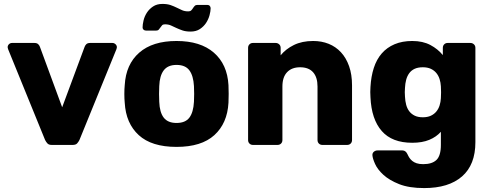

<svg xmlns="http://www.w3.org/2000/svg" viewBox="-20 -739 2503 979"><path d="M244 0Q229 0 222 -7.5Q215 -15 210 -25L21 -489Q19 -495 19 -498Q19 -507 25.5 -513.5Q32 -520 42 -520H155Q169 -520 175.5 -513Q182 -506 184 -499L297 -192L411 -499Q413 -506 419.5 -513Q426 -520 440 -520H553Q562 -520 569 -513.5Q576 -507 576 -498Q576 -495 574 -489L385 -25Q380 -15 373 -7.5Q366 0 350 0Z M880 10Q753 10 687.5 -50Q622 -110 616 -215Q614 -235 614 -260Q614 -285 616 -305Q622 -411 690 -470.5Q758 -530 880 -530Q1002 -530 1070.5 -470.5Q1139 -411 1145 -305Q1146 -285 1146 -260Q1146 -235 1145 -215Q1139 -110 1073 -50Q1007 10 880 10ZM880 -112Q925 -112 945.5 -139Q966 -166 969 -220Q970 -235 970 -260Q970 -285 969 -300Q966 -353 945.5 -380.5Q925 -408 880 -408Q836 -408 815 -380.5Q794 -353 792 -300Q791 -285 791 -260Q791 -235 792 -220Q794 -166 815 -139Q836 -112 880 -112ZM952 -578Q927 -578 910 -584Q893 -590 879 -596.5Q865 -603 852 -609Q839 -615 821 -615Q811 -615 806.5 -610Q802 -605 798 -599Q794 -593 789.5 -588Q785 -583 776 -583H725Q717 -583 712 -587.5Q707 -592 707 -599Q707 -614 712 -635Q717 -656 729 -674.5Q741 -693 760.5 -706Q780 -719 808 -719Q833 -719 850 -713Q867 -707 881 -700Q895 -693 908.5 -687Q922 -681 940 -681Q950 -681 955 -686Q960 -691 964 -697.5Q968 -704 973 -709Q978 -714 987 -714H1037Q1045 -714 1049.5 -709Q1054 -704 1054 -697Q1054 -682 1048.5 -661.5Q1043 -641 1031 -622.5Q1019 -604 999.5 -591Q980 -578 952 -578Z M1270 0Q1259 0 1252 -7Q1245 -14 1245 -25V-495Q1245 -506 1252 -513Q1259 -520 1270 -520H1385Q1396 -520 1403.5 -513Q1411 -506 1411 -495V-457Q1437 -489 1478.5 -509.5Q1520 -530 1577 -530Q1620 -530 1656 -515.5Q1692 -501 1718.5 -472.5Q1745 -444 1760 -401.5Q1775 -359 1775 -304V-25Q1775 -14 1768 -7Q1761 0 1750 0H1624Q1613 0 1606 -7Q1599 -14 1599 -25V-298Q1599 -345 1576.5 -370.5Q1554 -396 1510 -396Q1468 -396 1444 -371Q1420 -346 1420 -298V-25Q1420 -14 1413 -7Q1406 0 1395 0Z M2143 220Q2066 220 2015.5 200Q1965 180 1935 152.5Q1905 125 1892.5 97Q1880 69 1879 53Q1878 42 1886 35Q1894 28 1905 28H2032Q2049 28 2058 48Q2062 57 2067.5 65.5Q2073 74 2082 81.5Q2091 89 2104.5 93.5Q2118 98 2138 98Q2183 98 2205.5 76.5Q2228 55 2228 0V-67Q2205 -41 2169 -26Q2133 -11 2082 -11Q1979 -11 1926.5 -71Q1874 -131 1869 -243Q1868 -258 1868 -269.5Q1868 -281 1869 -296Q1872 -349 1886 -392.5Q1900 -436 1926.5 -466.5Q1953 -497 1992 -513.5Q2031 -530 2082 -530Q2136 -530 2174.5 -509.5Q2213 -489 2238 -458V-495Q2238 -506 2245 -513Q2252 -520 2263 -520H2378Q2389 -520 2396.5 -513Q2404 -506 2404 -495V-14Q2404 101 2336 160.5Q2268 220 2143 220ZM2136 -141Q2160 -141 2177 -149Q2194 -157 2205 -170.5Q2216 -184 2221.5 -201.5Q2227 -219 2228 -238Q2229 -249 2229 -268.5Q2229 -288 2228 -299Q2227 -318 2221.5 -335.5Q2216 -353 2205 -366.5Q2194 -380 2177 -388Q2160 -396 2136 -396Q2111 -396 2094 -388Q2077 -380 2066.5 -365.5Q2056 -351 2051 -332Q2046 -313 2045 -291Q2043 -269 2045 -246Q2046 -224 2051 -205Q2056 -186 2066.5 -172Q2077 -158 2094 -149.5Q2111 -141 2136 -141Z"/></svg>

Font: Fz Rubik
Style: Bold
Weight: 700
Designer: Hubert and Fischer
Foundry: Hubert and Fischer
Version: Vit hóa bi FontZin.com